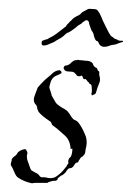

<svg xmlns="http://www.w3.org/2000/svg" viewBox="-20 -418 304 443"><path d="M192 -198Q191 -199 191 -203Q192 -204 192 -209Q192 -221 190 -223Q189 -224 188.5 -224Q188 -224 188 -224Q186 -224 186 -226Q185 -227 184.5 -228Q184 -229 182 -230Q182 -231 179 -234Q177 -237 175 -235Q174 -235 172 -237Q171 -238 171 -240Q171 -241 170 -242Q168 -245 165 -242Q160 -242 158 -243L155 -247L152 -250Q150 -252 146.5 -252.5Q143 -253 139 -253Q130 -253 128 -258Q126 -261 127 -262Q127 -263 128 -264V-265Q130 -267 133 -267Q135 -267 139 -269Q141 -270 145 -274Q149 -278 153 -279Q158 -279 159 -280Q163 -279 167 -279Q171 -279 175 -278Q186 -278 190 -275Q194 -273 195 -269Q196 -265 201 -262H202L204 -260Q204 -259 205 -258V-257Q205 -256 205.5 -256Q206 -256 206 -255Q208 -254 208 -253.5Q208 -253 209 -252V-245Q212 -235 210 -229L205 -216L202 -206Q201 -200 194 -199Q194 -198 192 -198ZM54 5Q35 1 22 -8Q17 -11 13 -21Q11 -26 9 -30Q7 -34 5 -37Q5 -38 5 -40Q5 -42 6 -44Q7 -47 7 -49Q7 -51 8 -52Q10 -55 13 -57Q18 -60 19 -63Q24 -72 38 -74Q39 -73 40 -73Q40 -73 40 -72.5Q40 -72 41 -71Q45 -65 42 -60Q42 -52 43 -49L48 -35Q51 -25 54 -24Q55 -23 59 -21L65 -18Q67 -17 70 -14Q72 -10 76 -9H81Q85 -9 88.5 -8Q92 -7 95 -7Q105 -7 110 -11Q121 -18 130 -30Q131 -31 132 -32.5Q133 -34 134 -35Q134 -37 137 -40Q139 -43 137 -45Q137 -46 139 -52L143 -56Q147 -63 147 -75Q144 -75 143 -74Q142 -94 130 -105Q124 -110 117.5 -116Q111 -122 104 -127Q100 -129 99 -133Q98 -137 94 -139Q76 -151 69 -160L66 -167Q66 -169 65.5 -171Q65 -173 64 -175Q60 -179 59 -182Q59 -183 58.5 -184.5Q58 -186 58 -187Q58 -193 61 -200L67 -216L75 -225L84 -234Q87 -237 91 -240Q95 -243 99 -247Q108 -256 118 -256Q119 -255 120.5 -254Q122 -253 122 -251V-250Q121 -248 116 -246L109 -243Q98 -238 95 -222Q93 -217 95 -212Q97 -206 98 -203Q98 -201 99 -200V-198Q101 -194 103 -191Q105 -188 107 -184Q109 -180 112 -177.5Q115 -175 118 -173L124 -169Q126 -168 128 -167Q130 -166 131 -165Q136 -162 139 -157Q141 -155 142.5 -152Q144 -149 146 -147Q149 -142 153 -141Q158 -139 161 -135Q169 -125 176 -108Q180 -100 180 -89Q180 -86 179.5 -82.5Q179 -79 178 -75Q177 -73 177 -69Q177 -66 175 -62Q174 -61 173 -60Q172 -59 171 -57Q169 -57 166 -54Q164 -50 162 -48Q162 -46 159 -43Q158 -42 157 -43Q156 -43 154 -41L151 -37Q149 -33 147 -32Q145 -30 142 -30Q139 -30 137 -28Q133 -24 132 -21Q126 -15 124 -14Q120 -13 115 -8L113 -6Q113 -4 112 -3Q109 0 105 -1Q102 -1 96 1L92 2Q91 4 88 4H61Q56 4 54 5ZM220 -310Q217 -310 215.5 -311Q214 -312 213 -312Q209 -315 208 -318Q207 -323 202 -324Q199 -327 197 -334Q196 -342 191 -348Q190 -350 188.5 -355Q187 -360 186 -362Q185 -371 181 -371Q178 -372 176 -370L170 -366Q169 -364 166 -362.5Q163 -361 160 -359Q156 -355 150 -351Q148 -349 146 -348Q144 -347 143 -346L138 -343Q135 -343 131 -339Q126 -334 120.5 -330.5Q115 -327 109 -324Q106 -321 95 -317Q87 -313 81 -313Q76 -313 76 -318Q76 -324 78 -324L86 -327Q88 -327 90 -328Q92 -329 93 -330Q102 -334 110 -340L132 -357Q134 -361 137 -363.5Q140 -366 141 -368Q144 -370 146 -372.5Q148 -375 151 -377Q157 -381 160 -382Q163 -383 166 -386Q169 -389 170 -390L183 -397Q185 -398 189 -397.5Q193 -397 197 -397Q203 -397 205.5 -393.5Q208 -390 210 -387Q212 -383 213.5 -379.5Q215 -376 217 -371Q219 -367 225.5 -353.5Q232 -340 236 -335Q238 -334 240.5 -332Q243 -330 244 -329Q246 -328 248 -327.5Q250 -327 253 -325Q255 -324 258 -324Q261 -324 262 -324Q264 -324 264 -322.5Q264 -321 262 -321Q258 -320 254.5 -318.5Q251 -317 248 -316Q245 -315 240.5 -314.5Q236 -314 231 -312Q227 -310 220 -310Z"/></svg>

Font: Estonia
Style: Regular
Weight: 400
Designer: Robert E. Leuschke
Foundry: Robert E. Leuschke
Version: Version 1.014; ttfautohint (v1.8.3)